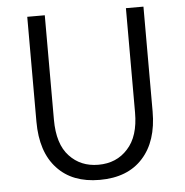

<svg xmlns="http://www.w3.org/2000/svg" viewBox="-53 -782 822 852"><g transform="rotate(-5 358.0 -356.5)"><path d="M99.6 -264.6Q99.6 -381.8 99.6 -731.4Q119.1 -731.4 177.7 -731.4Q177.7 -615.2 177.7 -266.6Q177.7 -157.2 228.5 -103.5Q278.3 -49.8 357.4 -49.8Q438.5 -49.8 488.3 -105.5Q539.1 -160.2 539.1 -266.6Q539.1 -421.9 539.1 -731.4Q558.6 -731.4 617.2 -731.4Q617.2 -614.3 617.2 -264.6Q617.2 -131.8 549.8 -57.6Q482.4 17.6 357.4 17.6Q235.4 17.6 168 -55.7Q99.6 -128.9 99.6 -264.6Z"/></g></svg>

Font: Gothic A1
Style: Regular
Weight: 400
Designer: HanYang I&C Co.,Ltd.
Version: Version 2.50